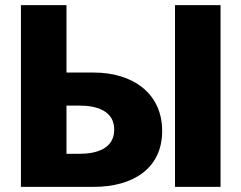

<svg xmlns="http://www.w3.org/2000/svg" viewBox="-20 -722 932 741"><path d="M831.2 -702.1H655.4V-0.9H831.2ZM60.8 -0.9V-702.1H236.6V-442H342.2C492.8 -442 605.9 -361.3 605.9 -216.8C605.9 -71.4 492.8 -0.9 342.2 -0.9ZM236.6 -314.5V-128.4H286.1C355.3 -128.4 420.8 -149.6 420.8 -221.9C420.8 -293.3 355.3 -314.5 286.1 -314.5Z"/></svg>

Font: Hussar
Style: BdWide
Weight: 700
Foundry: Cannot Into Space Fonts
Version: Version 2.00